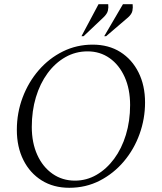

<svg xmlns="http://www.w3.org/2000/svg" viewBox="-20 -882 769 912"><path d="M309 10Q234 10 178 -25Q122 -60 91 -122Q60 -184 60 -265Q60 -346 87.5 -419Q115 -492 164 -548.5Q213 -605 278.5 -637.5Q344 -670 420 -670Q496 -670 551.5 -635Q607 -600 638 -538Q669 -476 669 -395Q669 -318 643 -245.5Q617 -173 568.5 -115.5Q520 -58 454 -24Q388 10 309 10ZM336 -24Q391 -24 438.5 -51.5Q486 -79 522 -127.5Q558 -176 578 -241.5Q598 -307 598 -383Q598 -459 572 -516.5Q546 -574 500.5 -606Q455 -638 396 -638Q339 -638 290.5 -610.5Q242 -583 206 -534Q170 -485 150.5 -420Q131 -355 131 -279Q131 -204 157 -146.5Q183 -89 229.5 -56.5Q276 -24 336 -24ZM367 -710 448 -862H494Q496 -847 492.5 -831.5Q489 -816 471 -799L377 -710ZM475 -710 564 -862H610Q612 -847 609 -831Q606 -815 588 -799L484 -710Z"/></svg>

Font: Spectral SC Light
Style: Italic
Weight: 300
Italic angle: -10°
Designer: Jean-Baptiste Levee
Foundry: Production Type
Version: Version 2.001